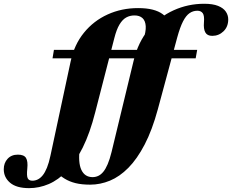

<svg xmlns="http://www.w3.org/2000/svg" viewBox="-224 -760 1232 1020"><path d="M823.5 -495 815.5 -450H55L62.5 -495ZM151.5 -434.5Q170.5 -523 222 -586.2Q273.5 -649.5 347.8 -683.2Q422 -717 509.5 -717Q554.5 -717 586.8 -708.8Q619 -700.5 640 -685Q661 -669.5 672.5 -648.5L537 -548Q552 -592 550.2 -620.8Q548.5 -649.5 533 -663.8Q517.5 -678 490.5 -678Q466 -678 446.2 -667Q426.5 -656 410.8 -629.8Q395 -603.5 383.5 -558L282 -164Q254 -53.5 215.8 23.5Q177.5 100.5 131.8 148.2Q86 196 35 217.8Q-16 239.5 -69.5 239.5Q-136.5 239.5 -170.2 211Q-204 182.5 -204 139Q-204 106 -183.8 83.8Q-163.5 61.5 -129 61.5Q-96.5 61.5 -85.8 79.2Q-75 97 -79 135.5Q-83 174 -76.8 187Q-70.5 200 -52 200Q-37 200 -23.2 193.2Q-9.5 186.5 2.8 171.5Q15 156.5 25.5 130.8Q36 105 44 67ZM486 -438Q509.5 -536 565.5 -603.2Q621.5 -670.5 698.2 -705.2Q775 -740 861 -740Q906 -740 934.2 -728.8Q962.5 -717.5 975.5 -698.5Q988.5 -679.5 988.5 -657Q988.5 -618 963.5 -593.8Q938.5 -569.5 903.5 -569.5Q877 -569.5 866.8 -587.8Q856.5 -606 859.5 -641.5Q862.5 -677 853 -690Q843.5 -703 824.5 -703Q801.5 -703 782.8 -690Q764 -677 748.2 -646.2Q732.5 -615.5 717.5 -561L614.5 -179.5Q584.5 -69 544.5 7.8Q504.5 84.5 458 131.5Q411.5 178.5 360 199.8Q308.5 221 255 221Q210.5 221 177.8 213Q145 205 119.2 189Q93.5 173 69 150L200 26Q190 102.5 208 141.8Q226 181 268 181Q283.5 181 297.8 174.5Q312 168 324.5 153Q337 138 348 112.2Q359 86.5 368.5 48Z"/></svg>

Font: Newsreader 60pt ExtraBold
Style: Italic
Weight: 800
Italic angle: -17°
Designer: Hugues Gentile
Foundry: Production Type
Version: Version 1.003